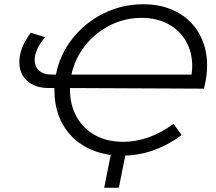

<svg xmlns="http://www.w3.org/2000/svg" viewBox="-20 -726 1017 903"><path d="M309 -312V-307Q309 -233 340 -177Q371 -121 427.5 -90Q484 -59 560 -59Q621 -59 681.5 -81Q742 -103 796 -144L834 -91Q770 -43 699.5 -18.5Q629 6 555 6Q460 6 387.5 -32.5Q315 -71 275.5 -140.5Q236 -210 236 -302V-312H210Q145 -312 108 -345.5Q71 -379 71 -434Q71 -502 125 -572L192 -551Q168 -523 155.5 -495.5Q143 -468 143 -445Q143 -413 164 -394Q185 -375 225 -375H243Q261 -468 320 -543.5Q379 -619 466.5 -662.5Q554 -706 653 -706Q744 -706 812 -669.5Q880 -633 917 -567.5Q954 -502 954 -418Q954 -366 939 -309ZM316 -375H881Q884 -396 884 -415Q884 -481 854.5 -532.5Q825 -584 771 -613Q717 -642 646 -642Q567 -642 497.5 -607Q428 -572 380 -511Q332 -450 316 -375ZM539 157H470L505 -19H574Z"/></svg>

Font: Montserrat Alternates
Style: Italic
Weight: 400
Italic angle: -11.3°
Designer: Julieta Ulanovsky
Foundry: Julieta Ulanovsky
Version: Version 7.200